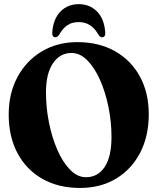

<svg xmlns="http://www.w3.org/2000/svg" viewBox="-20 -918 782 948"><path d="M362 -710Q469 -710 548.2 -665Q627.5 -620 671 -539.8Q714.5 -459.5 714.5 -354Q714.5 -245.5 671.8 -163.5Q629 -81.5 552.8 -35.8Q476.5 10 375.5 10Q268.5 10 189.5 -34.8Q110.5 -79.5 66.8 -161Q23 -242.5 23 -352.5Q23 -457.5 66.5 -538Q110 -618.5 186.5 -664.2Q263 -710 362 -710ZM530.5 -242Q530.5 -316.5 515.5 -390Q500.5 -463.5 473.8 -523.8Q447 -584 411 -620.2Q375 -656.5 333 -656.5Q276 -656.5 241.5 -605.5Q207 -554.5 207 -461.5Q207 -386 222 -311.8Q237 -237.5 263.8 -176.8Q290.5 -116 326.5 -79.5Q362.5 -43 404.5 -43Q463 -43 496.8 -93.5Q530.5 -144 530.5 -242ZM369 -809Q335 -809 312.5 -793.5Q290 -778 272.5 -747.5Q264 -734 254.5 -734Q236 -734 238 -759.5Q243.5 -826 279.2 -861.8Q315 -897.5 369 -897.5Q422.5 -897.5 458.5 -861.8Q494.5 -826 499.5 -759.5Q502 -734 483.5 -734Q474 -734 465.5 -747.5Q431 -809 369 -809Z"/></svg>

Font: Fraunces 144pt S050
Style: Bold
Weight: 700
Version: Version 1.000; ttfautohint (v1.8.3)